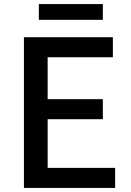

<svg xmlns="http://www.w3.org/2000/svg" viewBox="-20 -919 640 939"><path d="M97 0H543V-98H213V-336H483V-434H213V-639H532V-737H97ZM170 -822H483V-899H170Z"/></svg>

Font: Source Han Sans JP Medium
Style: Regular
Weight: 500
Designer: Ryoko NISHIZUKA 西塚涼子 (kana, bopomofo & ideographs); Paul D. Hunt (Latin, Greek & Cyrillic); Sandoll Communications 산돌커뮤니
Foundry: Adobe
Version: Version 2.002;hotconv 1.0.116;makeotfexe 2.5.65601